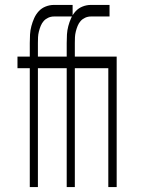

<svg xmlns="http://www.w3.org/2000/svg" viewBox="-20 -760 590 780"><path d="M101 0V-483H51V-530H101V-585Q101 -603 102 -620Q103 -637 107.5 -654Q112 -671 119 -686.5Q126 -702 137.5 -714.5Q149 -727 165.5 -733.5Q182 -740 199 -740H275V-693H199Q187 -693 176 -688Q165 -683 157.5 -674.5Q150 -666 145.5 -655Q141 -644 138 -632Q135 -620 134.5 -608.5Q134 -597 134 -585V-530H237V-483H134V0ZM251 0V-483H201V-530H251V-585Q251 -603 252 -620Q253 -637 257.5 -654Q262 -671 269 -686.5Q276 -702 287.5 -714.5Q299 -727 315.5 -733.5Q332 -740 349 -740H425V-693H349Q337 -693 326 -688Q315 -683 307.5 -674.5Q300 -666 295.5 -655Q291 -644 288 -632Q285 -620 284.5 -608.5Q284 -597 284 -585V-530H387V-483H284V0ZM420 0V-483H351V-530H454V0Z"/></svg>

Font: Lode Dark
Style: Regular
Weight: 400
Monospace: yes
Designer: Belleve Invis
Foundry: Belleve Invis
Version: Version 29.2.0; ttfautohint (v1.8.3)